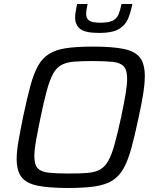

<svg xmlns="http://www.w3.org/2000/svg" viewBox="-20 -928 773 956"><path d="M321 8Q223 8 167 -3.5Q111 -15 87 -46.5Q63 -78 63 -137Q63 -174 72 -225.5Q81 -277 95 -346Q114 -437 131 -499.5Q148 -562 169.5 -600.5Q191 -639 225 -660Q259 -681 311.5 -688.5Q364 -696 444 -696Q541 -696 597.5 -684Q654 -672 677.5 -640.5Q701 -609 701 -549Q701 -512 693 -461.5Q685 -411 670 -342Q651 -252 634 -190Q617 -128 595 -89Q573 -50 539.5 -29Q506 -8 453 0Q400 8 321 8ZM323 -64Q379 -64 416 -67Q453 -70 477.5 -83.5Q502 -97 519 -127Q536 -157 550.5 -209.5Q565 -262 583 -344Q597 -411 605 -458Q613 -505 613 -537Q613 -579 596 -597.5Q579 -616 541.5 -620Q504 -624 442 -624Q386 -624 348.5 -621Q311 -618 286 -604.5Q261 -591 244.5 -561Q228 -531 213.5 -478.5Q199 -426 182 -344Q168 -276 159.5 -228.5Q151 -181 151 -150Q151 -108 168 -90Q185 -72 223 -68Q261 -64 323 -64ZM475 -764Q403 -764 378.5 -784.5Q354 -805 354 -840Q354 -855 357 -872Q360 -889 364 -908H416Q413 -893 411 -881Q409 -869 409 -858Q409 -837 423.5 -826Q438 -815 480 -815Q522 -815 542 -825.5Q562 -836 570.5 -857Q579 -878 585 -908H639Q631 -866 617 -833.5Q603 -801 570.5 -782.5Q538 -764 475 -764Z"/></svg>

Font: Saira
Style: Italic
Weight: 400
Italic angle: -12°
Designer: Hector Gatti with collaboration of the Omnibus-Type team
Foundry: Omnibus-Type
Version: Version 1.100; ttfautohint (v1.8.3)